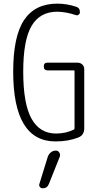

<svg xmlns="http://www.w3.org/2000/svg" viewBox="-20 -760 540 1045"><path d="M240.2 92.8Q245.1 79.1 256.8 69.3Q268.6 59.6 284.2 59.6Q295.9 59.6 302.7 70.3Q309.6 81.1 305.7 91.8L246.1 241.2Q236.3 265.6 211.9 264.6Q202.1 264.6 196.8 257.3Q191.4 250 194.3 241.2ZM282.2 9.8Q51.8 9.8 51.8 -370.1Q51.8 -562.5 111.3 -651.4Q170.9 -740.2 292 -740.2Q342.8 -740.2 393.6 -723.6Q415 -717.8 415 -693.4Q415 -685.5 408.2 -680.2Q401.4 -674.8 392.6 -677.7Q341.8 -695.3 292 -696.3Q197.3 -696.3 151.9 -619.1Q106.4 -542 106.4 -370.1Q106.4 -195.3 151.4 -114.3Q196.3 -33.2 285.2 -33.2Q337.9 -33.2 381.8 -54.7Q385.7 -55.7 385.7 -63.5V-373Q385.7 -377 381.8 -377H238.3Q218.8 -377 218.3 -397.9Q217.8 -418.9 238.3 -418.9H402.3Q417 -418.9 427.7 -409.2Q438.5 -399.4 438.5 -383.8V-61.5Q438.5 -24.4 406.2 -11.7Q351.6 9.8 282.2 9.8Z"/></svg>

Font: Rounded-L Mgen+ 1mn light
Style: Regular
Weight: 200
Designer: [Source Han Sans]
Ryoko NISHIZUKA  (kana & ideographs); Paul D. Hunt (Latin, Greek & Cyrillic); Wenlong ZHANG  (bopomofo
Version: Version 1.059.20150602